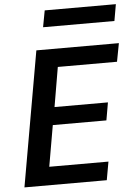

<svg xmlns="http://www.w3.org/2000/svg" viewBox="-60 -947 699 992"><g transform="rotate(-5 289.5 -451.0)"><path d="M26 0 149 -700H577L559 -605H252L217 -400H494L478 -308H200L163 -95H470L453 0ZM194 -816 210 -902H579L564 -816Z"/></g></svg>

Font: DM Sans 24pt SemiBold
Style: Italic
Weight: 600
Italic angle: -10°
Designer: Colophon Foundry, Jonny Pinhorn
Foundry: Colophon Foundry
Version: Version 4.004;gftools[0.9.30]